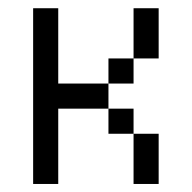

<svg xmlns="http://www.w3.org/2000/svg" viewBox="-20 -458 478 478"><path d="M125 -250H250V-187.5H125V0H62.5V-437.5H125ZM312.5 -437.5H375V-312.5H312.5ZM250 -250V-312.5H312.5V-250ZM312.5 -125H250V-187.5H312.5ZM312.5 0V-125H375V0Z"/></svg>

Font: Sudo Light
Style: Regular
Weight: 300
Monospace: yes
Designer: Jens Kutilek
Foundry: Jens Kutilek
Version: Version 0.040